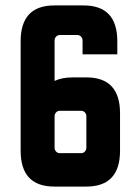

<svg xmlns="http://www.w3.org/2000/svg" viewBox="-20 -677 506 707"><path d="M298 -392Q422 -392 422 -260V-122Q422 10 298 10H180Q56 10 56 -122V-525Q56 -657 180 -657H288Q412 -657 412 -525V-477H284V-528Q284 -536 278.5 -542Q273 -548 265 -548H200Q192 -548 186.5 -542Q181 -536 181 -528V-379Q208 -392 248 -392ZM298 -133V-249Q298 -257 292.5 -263Q287 -269 279 -269H200Q192 -269 186.5 -263Q181 -257 181 -249V-133Q181 -125 186.5 -119Q192 -113 200 -113H279Q287 -113 292.5 -119Q298 -125 298 -133Z"/></svg>

Font: Squada One
Style: Regular
Weight: 400
Version: Version 1.001